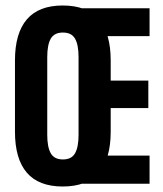

<svg xmlns="http://www.w3.org/2000/svg" viewBox="-20 -669 592 699"><path d="M208.5 10Q121 10 77.8 -40.2Q34.5 -90.5 34.5 -189.5V-449Q34.5 -548 77.8 -598.5Q121 -649 208.5 -649Q296.5 -649 339.8 -598.2Q383 -547.5 383 -449V-189.5Q383 -91 339.8 -40.5Q296.5 10 208.5 10ZM209 -88.5Q240.5 -88.5 253.2 -111Q266 -133.5 266 -178V-461Q266 -506 253.2 -528.2Q240.5 -550.5 209 -550.5Q177.5 -550.5 164.8 -528.2Q152 -506 152 -461V-178Q152 -133.5 164.8 -111Q177.5 -88.5 209 -88.5ZM253 0V-102.5H524.5V0ZM346 -275.5V-375.5H520V-275.5ZM255.5 -537.5V-639H524.5V-537.5Z"/></svg>

Font: Anek Tamil Condensed SemiBold
Style: Regular
Weight: 600
Width: 3
Designer: Aadarsh Rajan (Tamil), Yesha Goshar (Latin)
Foundry: Ek Type
Version: Version 1.003